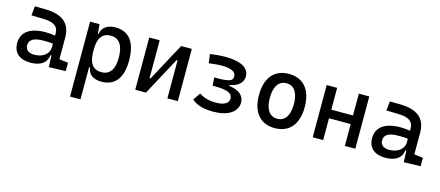

<svg xmlns="http://www.w3.org/2000/svg" viewBox="-52 -1070 4206 1837"><g transform="rotate(15 2051.0 -151.0)"><path d="M399.4 4.9 565.4 0V-83L477.5 -93.8V-309.6C477.5 -446.3 395.5 -518.6 224.6 -521L120.1 -522.5L110.4 -430.7L234.4 -427.2C330.1 -424.8 378.9 -394 378.9 -325.2V-301.3C350.6 -307.1 318.4 -309.6 281.2 -309.6C131.8 -309.6 46.9 -249 46.9 -139.6C46.9 -44.4 108.9 9.8 216.8 9.8C313 9.8 377 -29.8 384.3 -109.4H394.5ZM378.9 -221.7V-185.5C378.9 -130.9 330.1 -73.2 233.4 -73.2C176.8 -73.2 144.5 -99.1 144.5 -144.5C144.5 -198.7 190.9 -226.6 279.3 -226.6C313 -226.6 345.7 -226.6 378.9 -221.7Z M668 224.6H771.5V-93.8H781.2C787.6 -28.8 838.9 9.8 918.5 9.8C1054.2 9.8 1125 -80.6 1125 -253.9C1125 -433.6 1054.2 -527.3 918.5 -527.3C837.9 -527.3 785.2 -488.8 776.4 -423.8H770L761.7 -517.6H668ZM771.5 -241.2V-276.4C771.5 -383.3 814 -439.5 895.5 -439.5C979 -439.5 1022.5 -376 1022.5 -253.9C1022.5 -138.2 979 -78.1 895.5 -78.1C814 -78.1 771.5 -134.3 771.5 -241.2Z M1253.9 0H1359.9L1562.5 -376H1572.3V0H1675.8V-517.6H1569.8L1367.2 -141.6H1357.4V-517.6H1253.9Z M2029.3 9.8C2172.4 9.8 2263.7 -50.3 2263.7 -141.6C2263.7 -211.9 2214.4 -253.9 2114.3 -268.6V-278.3C2199.2 -289.6 2243.7 -341.3 2243.7 -394C2243.7 -486.3 2151.9 -527.3 2006.8 -527.3C1938.5 -527.3 1903.8 -521 1855.5 -514.6L1867.7 -426.8C1923.8 -432.6 1951.2 -437.5 1996.1 -437.5C2088.4 -437.5 2136.2 -413.6 2136.2 -367.2C2136.2 -330.1 2115.2 -309.1 1981 -309.1H1953.6L1959 -229H1979.5C2110.4 -229 2156.2 -204.1 2156.2 -153.8C2156.2 -105.5 2111.3 -80.1 2025.4 -80.1C1977.1 -80.1 1910.6 -91.8 1863.8 -126L1814 -53.7C1868.7 -2.9 1949.7 9.8 2029.3 9.8Z M2636.7 9.8C2780.3 9.8 2863.3 -87.9 2863.3 -258.8C2863.3 -429.7 2780.3 -527.3 2636.7 -527.3C2493.2 -527.3 2410.2 -429.7 2410.2 -258.8C2410.2 -87.9 2493.2 9.8 2636.7 9.8ZM2636.7 -83C2560.5 -83 2517.6 -146.5 2517.6 -258.8C2517.6 -371.1 2560.5 -434.6 2636.7 -434.6C2712.9 -434.6 2755.9 -371.1 2755.9 -258.8C2755.9 -146.5 2712.9 -83 2636.7 -83Z M3330.1 0H3433.6V-517.6H3330.1V-301.3H3115.2V-517.6H3011.7V0H3115.2V-216.3H3330.1Z M3915 4.9 4081.1 0V-83L3993.2 -93.8V-309.6C3993.2 -446.3 3911.1 -518.6 3740.2 -521L3635.7 -522.5L3626 -430.7L3750 -427.2C3845.7 -424.8 3894.5 -394 3894.5 -325.2V-301.3C3866.2 -307.1 3834 -309.6 3796.9 -309.6C3647.5 -309.6 3562.5 -249 3562.5 -139.6C3562.5 -44.4 3624.5 9.8 3732.4 9.8C3828.6 9.8 3892.6 -29.8 3899.9 -109.4H3910.2ZM3894.5 -221.7V-185.5C3894.5 -130.9 3845.7 -73.2 3749 -73.2C3692.4 -73.2 3660.2 -99.1 3660.2 -144.5C3660.2 -198.7 3706.5 -226.6 3794.9 -226.6C3828.6 -226.6 3861.3 -226.6 3894.5 -221.7Z"/></g></svg>

Font: CaskaydiaCove Nerd Font
Style: Regular
Weight: 400
Designer: Aaron Bell
Foundry: Saja Typeworks
Version: Version 2111.1;Nerd Fonts 2.3.3